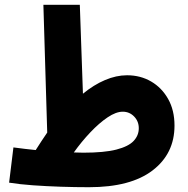

<svg xmlns="http://www.w3.org/2000/svg" viewBox="-20 -768 783 801"><path d="M351 13Q294 13 233.5 11Q173 9 117 5Q61 1 18 -6L36 -153Q88 -146 129 -142Q153 -180 177 -215L161 -748H313L326 -377Q371 -414 418 -434Q465 -454 510 -454Q566 -454 610.5 -428Q655 -402 681.5 -355Q708 -308 708 -244Q708 -127 616.5 -57Q525 13 351 13ZM492 -302Q464 -302 429 -278.5Q394 -255 357 -216Q320 -177 288 -132Q307 -131 328 -131Q415 -131 465.5 -144Q516 -157 537.5 -180Q559 -203 559 -233Q559 -262 539.5 -282Q520 -302 492 -302Z"/></svg>

Font: Noto Sans Arabic ExtCond ExtBd
Style: Regular
Weight: 800
Width: 2
Designer: Monotype Design Team, Nadine Chahine, Nizar Qandah and Khaled Hosny
Foundry: Monotype Imaging Inc.
Version: Version 2.012; ttfautohint (v1.8.4.7-5d5b)